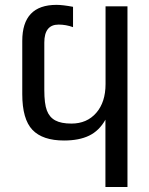

<svg xmlns="http://www.w3.org/2000/svg" viewBox="-20 -750 596 770"><path d="M402.8 0V-270Q377.9 -225.6 337.6 -206.1Q297.4 -186.5 236.8 -186.5Q150.9 -186.5 110.1 -229.2Q69.3 -272 69.3 -372.6V-585.9Q69.3 -730.5 206.5 -730.5Q231.4 -730.5 272.9 -722.7V-641.1Q244.6 -651.4 214.8 -651.4Q157.7 -651.4 157.7 -579.1V-389.6Q157.7 -334 168 -306.9Q178.2 -279.8 201.7 -267.1Q225.1 -254.4 266.6 -254.4Q328.6 -254.4 366 -297.4Q403.3 -340.3 403.3 -413.1V-724.6H491.2V0Z"/></svg>

Font: Liberation Sans
Style: Regular
Weight: 400
Designer: Steve Matteson
Foundry: Ascender Corporation
Version: Version 2.00.1